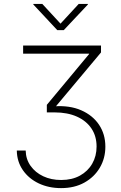

<svg xmlns="http://www.w3.org/2000/svg" viewBox="-20 -780 627 993"><path d="M295.9 192.9Q231.9 192.9 180.4 168.5Q128.9 144 98.4 100.1Q67.9 56.2 66.9 -1.5H112.8Q113.8 43.5 138.2 77.9Q162.6 112.3 203.6 131.6Q244.6 150.9 296.4 150.9Q352.5 150.9 393.6 128.2Q434.6 105.5 457 66.4Q479.5 27.3 479.5 -22Q479.5 -75.7 453.1 -115.2Q426.8 -154.8 377.9 -176.8Q329.1 -198.7 262.2 -198.7H222.2V-237.8L440.9 -500.5V-502.4H99.6V-544.4H502.4V-508.8L258.8 -217.8V-230Q340.3 -235.8 399.9 -209.7Q459.5 -183.6 492.2 -134.8Q524.9 -85.9 524.9 -21.5Q524.9 38.6 496.3 87.2Q467.8 135.7 416.5 164.3Q365.2 192.9 295.9 192.9ZM198.7 -759.8 293 -657.7 387.2 -759.8H434.6V-756.8L309.6 -624H276.4L152.3 -756.8V-759.8Z"/></svg>

Font: Inter 17pt ExtraLight
Style: Regular
Weight: 250
Version: Version 4.001;git-66647c0bb